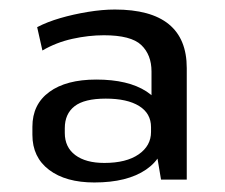

<svg xmlns="http://www.w3.org/2000/svg" viewBox="-20 -737 473 403"><path d="M298 -479V-587Q298 -622 276.5 -642.5Q255 -663 198 -663Q166 -663 132 -655.5Q98 -648 69 -631L58 -680Q79 -691 106.5 -699Q134 -707 164.5 -712Q195 -717 221 -717Q372 -717 372 -594V-360H318ZM178 -354Q118 -354 83 -380.5Q48 -407 48 -454V-471Q48 -518 83.5 -544Q119 -570 182 -570Q249 -570 287.5 -545Q326 -520 326 -473V-455Q326 -408 286.5 -381Q247 -354 178 -354ZM199 -395Q245 -395 271 -413Q297 -431 297 -460V-470Q297 -499 272 -514.5Q247 -530 202 -530Q157 -530 136.5 -514Q116 -498 116 -468V-458Q116 -428 138 -411.5Q160 -395 199 -395Z"/></svg>

Font: Pathway Extreme 28pt Medium
Style: Regular
Weight: 500
Designer: Eduardo Rodriguez Tunni
Foundry: Eduardo Rodriguez Tunni
Version: Version 1.001;gftools[0.9.26]